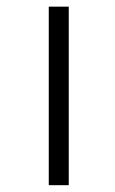

<svg xmlns="http://www.w3.org/2000/svg" viewBox="-20 -542 337 563"><path d="M123 1V-522.5H181.6V1Z"/></svg>

Font: Gen Shin Gothic Light
Style: Regular
Weight: 200
Designer: [Source Han Sans]
Ryoko NISHIZUKA  (kana & ideographs); Paul D. Hunt (Latin, Greek & Cyrillic); Wenlong ZHANG  (bopomofo
Version: Version 1.002.20150607